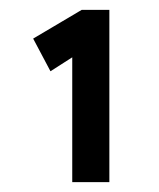

<svg xmlns="http://www.w3.org/2000/svg" viewBox="-20 -797 321 388"><path d="M126 -429V-703L132 -685L82 -653L47 -719L145 -777H201V-429H164Q156 -429 147 -429Q138 -429 126 -429Z"/></svg>

Font: Lexend Giga
Style: Regular
Weight: 400
Designer: Bonnie Shaver-Troup, Thomas Jockin
Foundry: Lexend
Version: Version 1.007